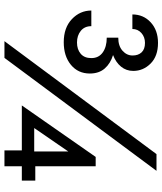

<svg xmlns="http://www.w3.org/2000/svg" viewBox="48 -796 747 884"><g transform="rotate(90 422.0 -353.5)"><path d="M174 -273Q107 -273 67.5 -310.5Q28 -348 28 -400H100Q100 -369 121.5 -351.5Q143 -334 175 -334Q207 -334 227 -351Q247 -368 247 -400Q247 -434 221 -452.5Q195 -471 153 -471V-524Q191 -524 213 -543.5Q235 -563 235 -590Q235 -616 220.5 -631.5Q206 -647 177 -647Q150 -647 131.5 -630.5Q113 -614 113 -589H46Q46 -640 82.5 -673.5Q119 -707 177 -707Q238 -707 272 -673Q306 -639 306 -593Q306 -561 286.5 -537Q267 -513 233 -500Q272 -488 295 -461.5Q318 -435 318 -393Q318 -339 278 -306Q238 -273 174 -273ZM689 -700H766L246 0H169ZM811 -80H745V0H672V-80H465L702 -420H745V-142H811ZM677 -294 569 -137H677Z"/></g></svg>

Font: Jost* Medium
Style: Regular
Weight: 500
Version: Version 3.7